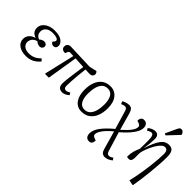

<svg xmlns="http://www.w3.org/2000/svg" viewBox="-2 -1608 2652 2652"><g transform="rotate(45 1324.0 -281.5)"><path d="M250 14Q160 14 106.5 -24Q53 -62 53 -127Q53 -174 82 -208.5Q111 -243 164 -258V-260Q121 -276 100.5 -302.5Q80 -329 80 -371Q80 -413 106 -446.5Q132 -480 178 -499.5Q224 -519 286 -519Q377 -519 423.5 -485Q470 -451 470 -408Q470 -381 456 -366.5Q442 -352 420 -352Q384 -352 367 -386Q384 -405 389.5 -415Q395 -425 395 -433Q395 -453 367 -464.5Q339 -476 290 -476Q224 -476 187 -446.5Q150 -417 150 -368Q150 -338 165.5 -314.5Q181 -291 216 -278Q233 -293 250.5 -301.5Q268 -310 287 -310Q311 -310 326 -297Q341 -284 341 -264Q341 -244 327 -229Q313 -214 287 -214Q271 -214 253 -221Q235 -228 215 -245Q166 -230 145.5 -200.5Q125 -171 125 -137Q125 -96 158 -68.5Q191 -41 252 -41Q301 -41 342 -58.5Q383 -76 426 -119L455 -87Q372 14 250 14Z M955 14Q916 14 894 -8Q872 -30 872 -78Q872 -113 883.5 -207Q895 -301 916 -441Q877 -443 836.5 -445Q796 -447 757 -450L684 0H616L608 -5L712 -451Q664 -454 649 -454Q624 -454 615 -429L605 -400Q570 -396 549.5 -412Q529 -428 529 -455Q529 -486 548.5 -503Q568 -520 597 -519L977 -505L1083 -530Q1106 -511 1106 -487Q1106 -466 1091 -450.5Q1076 -435 1049 -435Q1039 -435 1015.5 -435.5Q992 -436 962 -438Q953 -364 947 -298Q941 -232 938 -180.5Q935 -129 935 -100Q935 -66 945.5 -53.5Q956 -41 977 -41Q1002 -41 1039 -64L1058 -31Q1031 -9 1006.5 2.5Q982 14 955 14Z M1332 14Q1247 14 1198.5 -52Q1150 -118 1150 -231Q1150 -316 1175 -381Q1200 -446 1250 -482.5Q1300 -519 1375 -519Q1457 -519 1508.5 -455.5Q1560 -392 1560 -277Q1560 -193 1534.5 -127.5Q1509 -62 1458.5 -24Q1408 14 1332 14ZM1341 -35Q1393 -35 1425.5 -67Q1458 -99 1473.5 -155Q1489 -211 1489 -283Q1489 -370 1459 -420.5Q1429 -471 1366 -471Q1315 -471 1283 -439.5Q1251 -408 1236 -353Q1221 -298 1221 -225Q1221 -135 1252 -85Q1283 -35 1341 -35Z M1697 230Q1661 230 1642.5 207.5Q1624 185 1624 145Q1624 79 1680 5.5Q1736 -68 1834 -149L1755 -417Q1741 -465 1710 -465Q1692 -465 1676.5 -459Q1661 -453 1647 -448L1632 -488Q1647 -498 1678.5 -508.5Q1710 -519 1734 -519Q1771 -519 1789 -499.5Q1807 -480 1818 -442L1890 -187Q1973 -262 2006.5 -308.5Q2040 -355 2040 -391Q2040 -407 2031.5 -417Q2023 -427 2000 -435L1970 -445Q1968 -478 1983.5 -498.5Q1999 -519 2030 -519Q2065 -519 2083.5 -496Q2102 -473 2102 -436Q2102 -378 2048.5 -305Q1995 -232 1900 -151L1985 129Q1999 177 2031 177Q2048 177 2063 170.5Q2078 164 2096 151L2117 183Q2094 203 2064.5 216.5Q2035 230 2005 230Q1970 230 1951 211Q1932 192 1922 156L1846 -113Q1771 -52 1728.5 5Q1686 62 1686 101Q1686 116 1694.5 127Q1703 138 1727 146L1756 156Q1755 191 1741 210.5Q1727 230 1697 230Z M2547 230 2474 216Q2486 169 2497.5 108.5Q2509 48 2519.5 -18Q2530 -84 2537.5 -149.5Q2545 -215 2549.5 -272.5Q2554 -330 2554 -373Q2554 -421 2539.5 -439.5Q2525 -458 2499 -458Q2473 -458 2446.5 -434Q2420 -410 2396 -371.5Q2372 -333 2352.5 -290Q2333 -247 2321 -208.5Q2309 -170 2307 -146Q2309 -91 2307.5 -55.5Q2306 -20 2294.5 -3Q2283 14 2254 14Q2228 14 2220 5Q2220 -53 2233.5 -102.5Q2247 -152 2267 -192Q2268 -222 2268.5 -245.5Q2269 -269 2269.5 -295Q2270 -321 2269 -358Q2269 -418 2258 -442.5Q2247 -467 2225 -467Q2211 -467 2195.5 -460.5Q2180 -454 2162 -441L2141 -473Q2163 -493 2193 -506Q2223 -519 2247 -519Q2284 -519 2301.5 -498Q2319 -477 2319 -438Q2319 -407 2315 -358Q2311 -309 2300 -245L2302 -244Q2345 -381 2393.5 -450Q2442 -519 2516 -519Q2571 -519 2593 -485Q2615 -451 2615 -379Q2615 -313 2609.5 -232.5Q2604 -152 2595.5 -69Q2587 14 2576.5 90.5Q2566 167 2556 225ZM2387 -576 2361 -589 2436 -750Q2446 -772 2456 -782.5Q2466 -793 2484 -793Q2503 -793 2515 -781.5Q2527 -770 2537 -749V-735Z"/></g></svg>

Font: Literata 12pt Light
Style: Italic
Weight: 300
Italic angle: -2°
Designer: Latin by Veronika Burian and Jose Scaglione. Greek by Irene Vlachou. Cyrillic by Vera Evstafieva
Foundry: TypeTogether
Version: Version 3.002